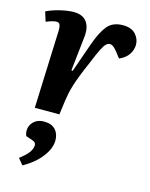

<svg xmlns="http://www.w3.org/2000/svg" viewBox="-123 -606 771 988"><g transform="rotate(15 262.5 -112.5)"><path d="M95 -420Q95 -436 91 -446.5Q87 -457 72 -457Q55 -457 18 -442L2 -493Q35 -509 75.5 -518.5Q116 -528 146 -528Q194 -528 215.5 -498.5Q237 -469 231 -417L211 -235L218 -234L272 -388Q297 -459 325.5 -493.5Q354 -528 408 -528Q453 -528 475.5 -503.5Q498 -479 498 -448Q498 -421 482 -396.5Q466 -372 432 -357L407 -389Q385 -417 368 -417Q358 -417 348.5 -408.5Q339 -400 326 -374.5Q313 -349 292 -297Q270 -247 257.5 -214Q245 -181 238 -158Q231 -135 227 -115.5Q223 -96 220 -75L210 0H79ZM94 303 67 270Q100 245 114.5 225Q129 205 129 187Q129 179 125 173.5Q121 168 109 164L74 152Q65 130 70.5 108Q76 86 95 71Q114 56 144 56Q184 56 204.5 78Q225 100 225 135Q225 177 190.5 222.5Q156 268 94 303Z"/></g></svg>

Font: Literata 36pt
Style: Bold Italic
Weight: 700
Italic angle: -2°
Designer: Latin by Veronika Burian and Jose Scaglione. Greek by Irene Vlachou. Cyrillic by Vera Evstafieva
Foundry: TypeTogether
Version: Version 3.002